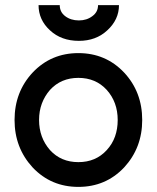

<svg xmlns="http://www.w3.org/2000/svg" viewBox="-20 -720 613 752"><path d="M287 -415Q355 -415 398 -368Q441 -320 441 -250Q441 -215 430.5 -185.5Q420 -156 398 -132Q355 -85 287 -85Q219 -85 176 -132Q133 -181 133 -250Q133 -285 144 -314.5Q155 -344 176 -368Q219 -415 287 -415ZM287 -512Q180 -512 108 -436Q37 -360 37 -250Q37 -141 108 -64Q180 12 287 12Q394 12 466 -64Q537 -141 537 -250Q537 -360 466 -436Q394 -512 287 -512ZM131 -700Q131 -642 176 -601Q220 -560 289 -560Q356 -560 400 -601Q446 -643 446 -700H364Q364 -673 342 -657Q320 -640 289 -640Q257 -640 235 -657Q214 -673 214 -700Z"/></svg>

Font: Unageo
Style: Medium
Weight: 500
Designer: Richard Sepsi
Foundry: Richard Sepsi
Version: Version 2.000